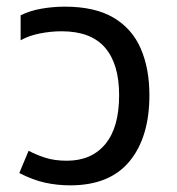

<svg xmlns="http://www.w3.org/2000/svg" viewBox="-20 -547 532 577"><path d="M191 10Q152 10 115.5 2Q79 -6 38 -27L66 -94Q88 -82 116 -73Q144 -64 181 -64Q255 -64 296.5 -114Q338 -164 338 -261Q338 -355 295.5 -404Q253 -453 165 -453Q133 -453 100 -446.5Q67 -440 42 -426V-501Q70 -515 105 -521Q140 -527 175 -527Q265 -527 321 -494Q377 -461 403 -401Q429 -341 429 -261Q429 -135 369.5 -62.5Q310 10 191 10Z"/></svg>

Font: Noto Sans Thai UI
Style: Regular
Weight: 400
Designer: Monotype Design Team
Foundry: Monotype Imaging Inc.
Version: Version 2.000